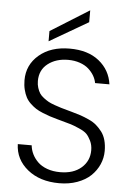

<svg xmlns="http://www.w3.org/2000/svg" viewBox="-61 -963 694 1015"><g transform="rotate(5 286.0 -455.5)"><path d="M517.1 -184.1Q517.1 -146.5 502 -112.3Q486.8 -78.1 459 -51.5Q431.2 -24.9 387.7 -9Q344.2 6.8 292 6.8Q189 6.8 123.8 -46.1Q58.6 -99.1 56.2 -180.2H129.9Q132.3 -155.8 143.1 -133.8Q153.8 -111.8 172.9 -93Q191.9 -74.2 222.7 -63Q253.4 -51.8 292 -51.8Q362.3 -51.8 404.1 -88.1Q445.8 -124.5 445.8 -181.2Q445.8 -209 435.1 -231.2Q424.3 -253.4 412.1 -266.1Q399.9 -278.8 370.8 -291.5Q341.8 -304.2 326.7 -308.8Q311.5 -313.5 273.4 -323.7Q260.3 -327.1 253.9 -329.1Q229 -335.9 212.6 -341.3Q196.3 -346.7 174.1 -355.7Q151.9 -364.7 137.5 -374Q123 -383.3 107.4 -397.9Q91.8 -412.6 82.8 -429.4Q73.7 -446.3 67.9 -469.5Q62 -492.7 62 -520Q62 -601.6 124 -654.3Q186 -707 286.1 -707Q383.3 -707 442.1 -659.7Q501 -612.3 511.2 -537.1H435.1Q431.6 -557.1 420.7 -575.9Q409.7 -594.7 391.6 -611.1Q373.5 -627.4 345.2 -637.2Q316.9 -647 283.2 -647Q218.8 -647 175.8 -613.8Q132.8 -580.6 132.8 -522Q132.8 -502.4 138.2 -485.6Q143.6 -468.8 151.1 -457Q158.7 -445.3 173.3 -434.3Q188 -423.3 199.7 -416.7Q211.4 -410.2 232.9 -402.6Q254.4 -395 267.6 -391.1Q280.8 -387.2 305.7 -380.4Q318.8 -377 325.2 -375Q354 -367.2 374 -360.4Q394 -353.5 418.2 -342.5Q442.4 -331.5 458.5 -317.6Q474.6 -303.7 488.8 -285.2Q502.9 -266.6 510 -241Q517.1 -215.3 517.1 -184.1ZM170.9 -735.8V-790L376 -918V-855Z"/></g></svg>

Font: PoppinsZ Light
Style: Regular
Weight: 300
Designer: Ninad Kale (Devanagari), Jonny Pinhorn (Latin)
Foundry: Indian Type Foundry
Version: Version 3.002;FEAKit 1.0